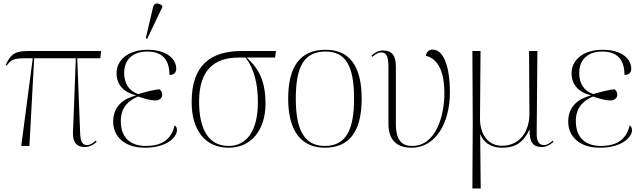

<svg xmlns="http://www.w3.org/2000/svg" viewBox="-20 -824 3623 1084"><path d="M100 0H146L173 -495H408L393 -98C387 -38 399 6 459 6C482 6 504 -3 526 -23L520 -30C506 -16 488 -5 472 -5C446 -5 433 -20 432 -84L416 -495H546L551 -536H134C53 -536 36 -506 12 -457L18 -454C42 -487 58 -495 123 -495H165Z M811 -605 896 -783V-792C875 -808 851 -812 844 -783L803 -608ZM798 10C923 10 979 -50 979 -89C979 -104 974 -111 966 -116C946 -31 887 0 803 0C725 0 662 -39 662 -141C662 -223 712 -259 759 -279C806 -264 829 -257 859 -257C877 -257 896 -269 896 -289C896 -303 891 -311 881 -320C848 -317 813 -308 760 -293C709 -310 681 -352 681 -412C681 -492 735 -533 811 -533C907 -533 936 -476 937 -401C959 -401 975 -411 975 -436C975 -488 926 -543 813 -543C704 -543 638 -485 638 -411C638 -346 678 -303 747 -286V-285C675 -266 619 -223 619 -137C619 -56 680 10 798 10Z M1271 10C1400 10 1479 -92 1479 -239C1479 -353 1449 -432 1372 -499H1533L1538 -536H1345C1171 -536 1062 -458 1062 -248C1062 -89 1138 10 1271 10ZM1271 0C1160 0 1104 -90 1104 -251C1104 -437 1198 -499 1327 -499H1366C1417 -434 1436 -345 1436 -248C1436 -79 1369 0 1271 0Z M1814 10C1950 10 2022 -79 2022 -267C2022 -458 1948 -543 1818 -543C1679 -543 1607 -454 1607 -267C1607 -79 1685 10 1814 10ZM1814 0C1699 0 1650 -89 1650 -267C1650 -451 1698 -533 1818 -533C1930 -533 1979 -455 1979 -267C1979 -95 1936 0 1814 0Z M2304 10C2440 10 2520 -131 2520 -301C2520 -459 2481 -544 2422 -544C2406 -544 2387 -534 2385 -509C2435 -497 2489 -447 2489 -298C2489 -174 2443 0 2307 0C2251 0 2215 -29 2215 -126V-447C2215 -509 2195 -539 2142 -539C2118 -539 2096 -528 2077 -510L2082 -503C2106 -524 2121 -528 2133 -528C2158 -528 2173 -512 2173 -447V-126C2173 -37 2216 10 2304 10Z M2647 240H2694L2691 -64H2693C2707 -27 2744 10 2816 10C2895 10 2938 -26 2968 -90H2970C2969 -19 2991 6 3038 6C3062 6 3083 -4 3105 -23L3100 -30C3083 -15 3070 -5 3051 -5C3019 -5 3010 -33 3010 -68L3014 -536H2967L2969 -182C2970 -89 2919 -1 2814 -1C2735 -1 2690 -66 2690 -154L2693 -536H2647L2649 -134Z M3367 10C3492 10 3548 -50 3548 -89C3548 -104 3543 -111 3535 -116C3515 -31 3456 0 3372 0C3294 0 3231 -39 3231 -141C3231 -223 3281 -259 3328 -279C3375 -264 3398 -257 3428 -257C3446 -257 3465 -269 3465 -289C3465 -303 3460 -311 3450 -320C3417 -317 3382 -308 3329 -293C3278 -310 3250 -352 3250 -412C3250 -492 3304 -533 3380 -533C3476 -533 3505 -476 3506 -401C3528 -401 3544 -411 3544 -436C3544 -488 3495 -543 3382 -543C3273 -543 3207 -485 3207 -411C3207 -346 3247 -303 3316 -286V-285C3244 -266 3188 -223 3188 -137C3188 -56 3249 10 3367 10Z"/></svg>

Font: Noto Serif Display ExtraLight
Style: Regular
Weight: 200
Designer: Monotype Design Team
Foundry: Monotype Imaging Inc.
Version: Version 2.009